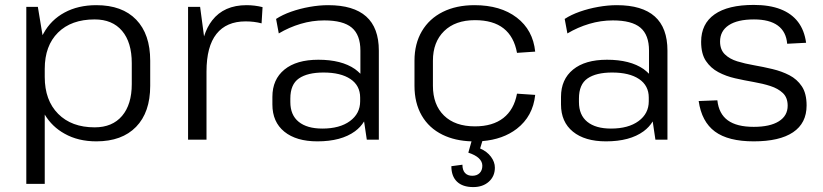

<svg xmlns="http://www.w3.org/2000/svg" viewBox="-20 -568 3346 781"><path d="M372 7Q298 7 243 -24Q192 -52 162 -102V180H87V-540H134L153 -425Q155 -428 157 -432Q187 -487 242.5 -517Q298 -547 372 -547Q477 -547 534 -488Q591 -429 591 -321V-219Q591 -111 533.5 -52Q476 7 372 7ZM365 -50Q437 -50 476.5 -96.5Q516 -143 516 -226V-311Q516 -396 476.5 -442.5Q437 -489 365 -489Q270 -489 216 -435.5Q162 -382 162 -288V-255Q162 -160 216.5 -105Q271 -50 365 -50Z M745 -540H794L810 -420Q822 -458 843 -485Q891 -547 983 -547Q999 -547 1015.5 -545Q1032 -543 1048 -539L1044 -473Q1014 -481 979 -481Q901 -481 860.5 -430Q820 -379 820 -277V0H745Z M1271 7Q1185 7 1136.5 -32.5Q1088 -72 1088 -143V-174Q1088 -245 1137 -285Q1186 -325 1275 -325Q1369 -325 1424 -287Q1436 -278 1446 -268V-362Q1446 -426 1411 -455.5Q1376 -485 1299 -485Q1250 -485 1203 -471Q1156 -457 1114 -432L1103 -491Q1129 -508 1164.5 -520.5Q1200 -533 1239.5 -540Q1279 -547 1315 -547Q1418 -547 1469.5 -501Q1521 -455 1521 -362V0H1472L1461 -74Q1447 -51 1424 -34Q1368 7 1271 7ZM1291 -45Q1362 -45 1403.5 -75.5Q1445 -106 1445 -156V-171Q1445 -220 1405.5 -246.5Q1366 -273 1296 -273Q1231 -273 1196 -249Q1161 -225 1161 -167V-153Q1161 -100 1195 -72.5Q1229 -45 1291 -45Z M1905 193Q1862 193 1839 171Q1816 149 1816 108L1861 102Q1861 124 1871.5 135.5Q1882 147 1901 147Q1920 147 1931 136Q1942 125 1942 106Q1942 89 1927.5 75.5Q1913 62 1885 53L1898 7Q1831 5 1780 -20Q1725 -47 1695.5 -98Q1666 -149 1666 -219V-321Q1666 -390 1696 -441Q1726 -492 1781 -519.5Q1836 -547 1910 -547Q2016 -547 2082 -496.5Q2148 -446 2157 -358L2083 -353Q2071 -419 2028.5 -452.5Q1986 -486 1912 -486Q1832 -486 1786.5 -441.5Q1741 -397 1741 -321V-219Q1741 -142 1786 -98Q1831 -54 1912 -54Q1984 -54 2027.5 -88Q2071 -122 2083 -187L2157 -182Q2148 -95 2082 -44Q2026 -1 1942 6L1933 36Q1961 48 1977 69.5Q1993 91 1993 114Q1993 149 1968.5 171Q1944 193 1905 193Z M2445 7Q2359 7 2310.5 -32.5Q2262 -72 2262 -143V-174Q2262 -245 2311 -285Q2360 -325 2449 -325Q2543 -325 2598 -287Q2610 -278 2620 -268V-362Q2620 -426 2585 -455.5Q2550 -485 2473 -485Q2424 -485 2377 -471Q2330 -457 2288 -432L2277 -491Q2303 -508 2338.5 -520.5Q2374 -533 2413.5 -540Q2453 -547 2489 -547Q2592 -547 2643.5 -501Q2695 -455 2695 -362V0H2646L2635 -74Q2621 -51 2598 -34Q2542 7 2445 7ZM2465 -45Q2536 -45 2577.5 -75.5Q2619 -106 2619 -156V-171Q2619 -220 2579.5 -246.5Q2540 -273 2470 -273Q2405 -273 2370 -249Q2335 -225 2335 -167V-153Q2335 -100 2369 -72.5Q2403 -45 2465 -45Z M3046 7Q2942 7 2888 -33Q2834 -73 2822 -157L2898 -160Q2904 -105 2940.5 -78.5Q2977 -52 3046 -52Q3112 -52 3148 -74.5Q3184 -97 3184 -138Q3184 -171 3164.5 -189.5Q3145 -208 3114 -218Q3083 -228 3045.5 -234.5Q3008 -241 2970.5 -249.5Q2933 -258 2902 -274.5Q2871 -291 2851.5 -320Q2832 -349 2832 -398Q2832 -471 2886.5 -509.5Q2941 -548 3046 -548Q3110 -548 3155 -530.5Q3200 -513 3226 -479Q3252 -445 3259 -394L3182 -390Q3178 -439 3144 -464Q3110 -489 3047 -489Q2980 -489 2944.5 -465.5Q2909 -442 2909 -399Q2909 -366 2928.5 -347Q2948 -328 2979 -318.5Q3010 -309 3047.5 -302.5Q3085 -296 3122.5 -287Q3160 -278 3191 -262Q3222 -246 3241.5 -217Q3261 -188 3261 -139Q3261 -67 3206 -30Q3151 7 3046 7Z"/></svg>

Font: Pathway Extreme 8pt Thin 12pt Light
Style: Regular
Weight: 300
Version: Version 1.001;gftools[0.9.26]